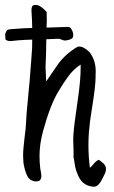

<svg xmlns="http://www.w3.org/2000/svg" viewBox="-81 -703 449 759"><path d="M49.8 -681.6Q53.7 -684.1 65.9 -683.1Q70.3 -682.1 74.5 -680.2Q78.6 -678.2 83 -674.6Q87.4 -670.9 89.6 -669.2Q91.8 -667.5 97.2 -662.1Q102.5 -656.7 103.5 -655.8Q104 -644 104 -621.1Q104 -612.3 103 -593.8Q126 -594.2 174.3 -596.2Q175.8 -596.2 180.2 -596.4Q184.6 -596.7 187 -596.7Q189.5 -596.7 192.6 -595.7Q195.8 -594.7 198.2 -592.3Q208.5 -578.6 208.5 -564.5Q208.5 -559.1 207.5 -556.2Q206.5 -554.2 205.1 -552.5Q203.6 -550.8 201.2 -549.6Q198.7 -548.3 197.3 -547.6Q195.8 -546.9 192.4 -545.9Q189 -544.9 187.7 -544.7Q186.5 -544.4 182.6 -543.7Q178.7 -543 178.2 -543Q172.4 -542 163.6 -545.9Q154.8 -549.8 149.9 -549.8Q141.6 -549.8 126 -548.8Q110.4 -547.9 102.1 -547.9Q101.1 -475.1 99.6 -454.6Q99.1 -448.2 99.1 -436Q99.1 -427.2 101.6 -380.9Q102.1 -381.3 141.6 -439.5Q174.3 -488.8 226.6 -518.6Q228.5 -519 231.9 -519Q251.5 -519 273.9 -495.6Q297.4 -464.4 297.4 -420.9Q297.4 -413.1 296.9 -409.2V-398.9Q296.9 -362.3 282.2 -272.5Q273.4 -220.2 270.5 -180.7Q268.6 -157.2 268.6 -128.4Q268.6 -84 274.4 -39.6Q279.3 -43 289.8 -55.7Q300.3 -68.4 309.6 -71.3Q311 -70.3 315.7 -66.9Q320.3 -63.5 322.5 -61.8Q324.7 -60.1 328.1 -56.9Q331.5 -53.7 333.5 -50.5Q335.4 -47.4 336.9 -43.9Q337.9 -41 337.9 -35.2Q337.9 -28.3 335.4 -21.2Q333 -14.2 327.6 -4.4Q322.3 5.4 320.8 8.8Q308.6 33.2 291.5 35.2Q254.9 33.7 236.3 6.3Q227.5 -6.8 220.7 -27.3Q216.3 -39.6 213.9 -57.6Q211.4 -75.7 209.5 -83Q209.5 -85 209.7 -89.8Q210 -94.7 210 -96.7Q210 -105.5 209.2 -123Q208.5 -140.6 208.5 -149.9Q208.5 -165.5 209.5 -173.3Q211.9 -210 223.9 -290Q235.8 -370.1 237.3 -412.6Q237.8 -420.9 237.8 -437.5V-447.8Q223.6 -438.5 211.4 -427Q199.2 -415.5 186.5 -397.7Q173.8 -379.9 168.7 -371.8Q163.6 -363.8 149.4 -340.8Q117.7 -288.6 89.4 -185.5Q75.2 -133.3 75.2 -86.4Q75.2 -63.5 78.1 -37.1Q78.6 -34.7 80.6 -23.7Q82.5 -12.7 82.5 -6.8Q82.5 5.9 74.2 11.7Q67.9 14.2 61.5 14.2Q46.9 14.2 35.6 4.4Q25.9 -3.9 18.6 -28.8Q11.2 -53.7 11.2 -69.3Q10.3 -80.1 10.3 -87.9Q10.3 -112.3 16.1 -159.2Q21 -195.3 21.5 -210.9Q22.9 -249 30.3 -321.5Q37.6 -394 39.6 -427.7Q40.5 -442.4 43 -470.9Q45.4 -499.5 45.9 -513.7Q46.4 -522.9 46.4 -546.4Q17.6 -545.9 -10.7 -543.5Q-14.6 -543.5 -24.7 -542Q-34.7 -540.5 -40 -540.5Q-51.3 -540.5 -59.1 -546.4L-60.5 -562.5Q-60.5 -573.2 -55.7 -579.1Q-55.2 -581.5 -53.7 -583Q-52.2 -584.5 -49.6 -585.4Q-46.9 -586.4 -45.4 -586.7Q-43.9 -586.9 -40 -587.4Q-36.1 -587.9 -35.2 -587.9Q22 -592.3 40 -592.3H46.4Q45.9 -622.6 43.9 -652.8Q41.5 -676.3 49.8 -681.6Z"/></svg>

Font: Avessa
Style: Medium
Weight: 500
Designer: Arman Khorramak
Foundry: Arman Khorramak
Version: Version 1.000; ttfautohint (v1.8.1)